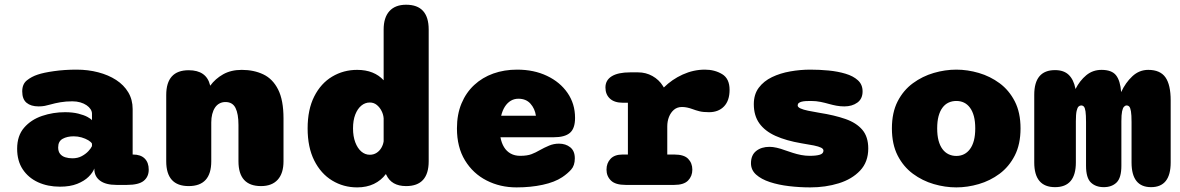

<svg xmlns="http://www.w3.org/2000/svg" viewBox="-20 -782 4992 812"><path d="M472.5 0Q427 0 403 -18Q379 -36 379 -67V-69.5Q372.5 -52 354.5 -34.2Q336.5 -16.5 306.5 -4.5Q276.5 7.5 233.5 7.5Q182 7.5 141 -11.2Q100 -30 76.2 -65.8Q52.5 -101.5 52.5 -153Q52.5 -208 82 -242Q111.5 -276 158 -291.8Q204.5 -307.5 255 -307.5Q287 -307.5 311 -301.5Q335 -295.5 349.8 -287.5Q364.5 -279.5 369 -273.5V-301Q369 -311 363 -320.2Q357 -329.5 346 -337Q335 -344.5 319.8 -349Q304.5 -353.5 286 -353.5Q258.5 -353.5 235.2 -349.5Q212 -345.5 193 -340Q180.5 -336.5 169.2 -334.2Q158 -332 143 -332Q111 -332 92.5 -347.2Q74 -362.5 74 -395.5Q74 -426.5 93.8 -442.2Q113.5 -458 139.5 -466.5Q164.5 -475 208.8 -481.2Q253 -487.5 304 -487.5Q352.5 -487.5 395.5 -476.2Q438.5 -465 471.2 -443.8Q504 -422.5 522.5 -391.5Q541 -360.5 541 -321V-128.5H542.5Q575 -128.5 592 -111.5Q609 -94.5 609 -64.5Q609 -34.5 587.8 -17.2Q566.5 0 517 0ZM369 -174.5Q365.5 -181.5 353.5 -188.8Q341.5 -196 325.2 -200.8Q309 -205.5 291.5 -205.5Q264 -205.5 245 -195Q226 -184.5 226 -158.5Q226 -141.5 234.2 -131.2Q242.5 -121 256.2 -116.8Q270 -112.5 286 -112.5Q309 -112.5 326 -121.8Q343 -131 354 -143Q365 -155 369 -164Z M1084 5Q988.5 5 988.5 -100V-253.5Q988.5 -300.5 976 -325.5Q963.5 -350.5 933.5 -350.5Q919 -350.5 907.8 -344.2Q896.5 -338 889 -326.5Q881.5 -315 877.5 -299.2Q873.5 -283.5 873.5 -264.5V-100Q873.5 5 778 5Q683 5 683 -100V-380Q683 -485 778 -485Q853 -485 868.5 -421.5L869 -419.5Q890.5 -449 923.8 -467.8Q957 -486.5 1002.5 -486.5Q1053.5 -486.5 1093.5 -467.5Q1133.5 -448.5 1156.2 -403.5Q1179 -358.5 1179 -281V-100Q1179 -49 1154.5 -22Q1130 5 1084 5Z M1697.5 5Q1635.5 5 1613.5 -43L1612 -46Q1592 -19 1561.2 -4.2Q1530.5 10.5 1490.5 10.5Q1432.5 10.5 1384.8 -18.5Q1337 -47.5 1309 -103.2Q1281 -159 1281 -239Q1281 -319 1309 -374.2Q1337 -429.5 1384.8 -458Q1432.5 -486.5 1490.5 -486.5Q1527 -486.5 1555 -475.2Q1583 -464 1602.5 -442.5V-657Q1602.5 -708 1627 -735Q1651.5 -762 1697.5 -762Q1793 -762 1793 -657V-100Q1793 5 1697.5 5ZM1602.5 -184.5V-281.5Q1601.5 -297 1594 -312.2Q1586.5 -327.5 1573.8 -338Q1561 -348.5 1544 -348.5Q1524 -348.5 1508 -335.2Q1492 -322 1482.5 -297.5Q1473 -273 1473 -239Q1473 -205.5 1482.5 -180.2Q1492 -155 1508 -141.2Q1524 -127.5 1544 -127.5Q1560 -127.5 1572.5 -135.5Q1585 -143.5 1592.8 -156.8Q1600.5 -170 1602.5 -184.5Z M2164.5 10.5Q2095 10.5 2037.8 -18.8Q1980.5 -48 1946.5 -103.8Q1912.5 -159.5 1912.5 -239Q1912.5 -298.5 1931.8 -344.5Q1951 -390.5 1985.5 -422.5Q2020 -454.5 2066.2 -471Q2112.5 -487.5 2167 -487.5Q2238 -487.5 2293.2 -461.2Q2348.5 -435 2380.2 -389Q2412 -343 2412 -283.5Q2412 -238.5 2390.2 -220Q2368.5 -201.5 2321.5 -201.5H2096.5Q2101 -177 2111.8 -159.5Q2122.5 -142 2139.8 -132.5Q2157 -123 2180 -123Q2209.5 -123 2227.8 -130Q2246 -137 2262 -146.5Q2282.5 -158 2302.2 -166.2Q2322 -174.5 2344 -174.5Q2372.5 -174.5 2391.8 -159Q2411 -143.5 2411 -112.5Q2411 -82 2395.5 -64.8Q2380 -47.5 2357.5 -32.5Q2326 -11.5 2275.2 -0.5Q2224.5 10.5 2164.5 10.5ZM2099.5 -292.5H2246.5Q2242 -323 2223.2 -343.8Q2204.5 -364.5 2172.5 -364.5Q2154.5 -364.5 2140 -355.8Q2125.5 -347 2115.2 -331Q2105 -315 2099.5 -292.5Z M2802 -128.5H2831.5Q2873 -128.5 2890.5 -110.2Q2908 -92 2908 -64.5Q2908 -37 2890 -18.5Q2872 0 2831.5 0H2626Q2582.5 0 2563.8 -18.5Q2545 -37 2545 -64.5Q2545 -92 2562 -110.2Q2579 -128.5 2613 -128.5H2635.5V-347.5H2614Q2578.5 -347.5 2559.5 -365Q2540.5 -382.5 2540.5 -412Q2540.5 -443 2567.2 -459.5Q2594 -476 2645 -476H2678.5Q2711.5 -476 2739.2 -460.5Q2767 -445 2783.5 -418.5L2787.5 -412Q2821.5 -446 2867.2 -466.8Q2913 -487.5 2961 -487.5Q3002.5 -487.5 3034 -468.5Q3065.5 -449.5 3065.5 -402Q3065.5 -356.5 3042 -332Q3018.5 -307.5 2978.5 -307.5Q2953.5 -307.5 2937.8 -311.5Q2922 -315.5 2907.5 -321Q2896.5 -325 2886 -327.2Q2875.5 -329.5 2864 -329.5Q2844 -329.5 2830.2 -317.8Q2816.5 -306 2809.2 -287.5Q2802 -269 2802 -247.5Z M3406.5 10.5Q3361.5 10.5 3317 5.2Q3272.5 0 3236 -12Q3199.5 -24 3177.8 -43.5Q3156 -63 3156 -91.5Q3156 -126 3178 -143.5Q3200 -161 3234.5 -161Q3248 -161 3264.8 -157.2Q3281.5 -153.5 3300 -146.5Q3316 -141 3333 -135.5Q3350 -130 3368 -126.5Q3386 -123 3404.5 -123Q3432.5 -123 3447.5 -127.8Q3462.5 -132.5 3462.5 -145Q3462.5 -152.5 3452.5 -157.5Q3442.5 -162.5 3422 -166.8Q3401.5 -171 3369.5 -176Q3305 -187 3260 -207.2Q3215 -227.5 3191.5 -260.2Q3168 -293 3168 -341.5Q3168 -383 3189 -411Q3210 -439 3244.8 -455.8Q3279.5 -472.5 3322 -480Q3364.5 -487.5 3407 -487.5Q3445.5 -487.5 3484.5 -483.8Q3523.5 -480 3556 -470.2Q3588.5 -460.5 3608.2 -442.5Q3628 -424.5 3628 -395.5Q3628 -364 3605.8 -348Q3583.5 -332 3551 -332Q3533.5 -332 3517.5 -335Q3501.5 -338 3485.5 -342.5Q3470 -347 3450.8 -351Q3431.5 -355 3409.5 -355Q3398.5 -355 3388.5 -354.5Q3378.5 -354 3370.5 -352Q3362.5 -350 3358 -346.2Q3353.5 -342.5 3353.5 -336Q3353.5 -329 3365.2 -323.5Q3377 -318 3397.5 -313.8Q3418 -309.5 3445 -305Q3509 -295 3555.5 -278.8Q3602 -262.5 3627 -233Q3652 -203.5 3652 -154Q3652 -97 3617.5 -60.5Q3583 -24 3527.2 -6.8Q3471.5 10.5 3406.5 10.5Z M4024.5 10.5Q3977 10.5 3929 -3.5Q3881 -17.5 3840.8 -47.2Q3800.5 -77 3776.2 -124.5Q3752 -172 3752 -239Q3752 -306 3776.2 -353.2Q3800.5 -400.5 3840.8 -430Q3881 -459.5 3929 -473.5Q3977 -487.5 4024.5 -487.5Q4071.5 -487.5 4119.5 -473.5Q4167.5 -459.5 4207.5 -430Q4247.5 -400.5 4271.8 -353.2Q4296 -306 4296 -239Q4296 -172 4271.8 -124.5Q4247.5 -77 4207.5 -47.2Q4167.5 -17.5 4119.5 -3.5Q4071.5 10.5 4024.5 10.5ZM4024.5 -122.5Q4042.5 -122.5 4057 -129.8Q4071.5 -137 4082.2 -151.5Q4093 -166 4098.8 -187.8Q4104.5 -209.5 4104.5 -239Q4104.5 -268.5 4098.8 -290.2Q4093 -312 4082.2 -326.5Q4071.5 -341 4057 -348Q4042.5 -355 4024.5 -355Q4006.5 -355 3991.5 -348Q3976.5 -341 3965.8 -326.5Q3955 -312 3949.2 -290.2Q3943.5 -268.5 3943.5 -239Q3943.5 -209.5 3949.2 -187.8Q3955 -166 3965.8 -151.5Q3976.5 -137 3991.5 -129.8Q4006.5 -122.5 4024.5 -122.5Z M4648 9.5Q4614 9.5 4593.5 -10.2Q4573 -30 4573 -81V-266Q4573 -296 4570.8 -311Q4568.5 -326 4564 -331Q4559.5 -336 4552.5 -336Q4546.5 -336 4541.5 -331.5Q4536.5 -327 4533.2 -312.8Q4530 -298.5 4530 -269.5V-95Q4530 9.5 4442 9.5Q4354 9.5 4354 -95V-381Q4354 -485.5 4442 -485.5Q4479 -485.5 4499.8 -465.5Q4520.5 -445.5 4528 -408L4528.5 -405.5Q4546.5 -441 4574 -463.8Q4601.5 -486.5 4638.5 -486.5Q4682 -486.5 4700 -463.5Q4718 -440.5 4721.5 -392.5Q4740 -432.5 4769 -459.5Q4798 -486.5 4836 -486.5Q4886.5 -486.5 4908.8 -455Q4931 -423.5 4931 -357V-95Q4931 9.5 4848 9.5Q4765.5 9.5 4765.5 -95V-266Q4765.5 -296 4763 -311Q4760.5 -326 4756 -331Q4751.5 -336 4744.5 -336Q4739 -336 4733.8 -330.8Q4728.5 -325.5 4725.5 -311.2Q4722.5 -297 4722.5 -269.5V-81Q4722.5 -30 4702.2 -10.2Q4682 9.5 4648 9.5Z"/></svg>

Font: Sono Monospace ExtraBold
Style: Regular
Weight: 800
Version: Version 2.112